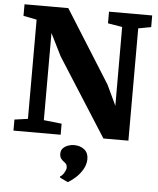

<svg xmlns="http://www.w3.org/2000/svg" viewBox="-64 -798 927 1125"><g transform="rotate(5 399.0 -235.0)"><path d="M34 0V-65L112.5 -76V-659.5Q99.5 -662.5 86.2 -665Q73 -667.5 60 -670Q47 -672.5 34 -674.5V-743H291.5L559.5 -316.5L616 -197L615.5 -660.5L531 -674.5V-743H785V-674.5L710 -660.5V0H563L271.5 -457.5L206 -589V-76.5L311.5 -65V0ZM480 129Q479.5 161.5 462.5 190.2Q445.5 219 421.8 240.2Q398 261.5 378 272.5H376L331 251L329 243.5Q341.5 238.5 352.5 220Q363.5 201.5 363.5 190.5Q363.5 174.5 357 167.2Q350.5 160 343 155Q335 149.5 327 139.2Q319 129 319 110.5Q319 89.5 332.2 77Q345.5 64.5 363 59Q380.5 53.5 392 53.5H395.5Q433 53.5 456.8 73.5Q480.5 93.5 480 129Z"/></g></svg>

Font: Merriweather 20pt Black
Style: Regular
Weight: 900
Version: Version 2.100